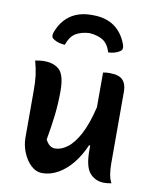

<svg xmlns="http://www.w3.org/2000/svg" viewBox="-90 -879 780 958"><g transform="rotate(10 300.0 -400.0)"><path d="M300 -719Q257 -716 230.5 -699Q204 -682 190 -640Q174 -641 159 -645Q144 -649 131 -658Q116 -667 124 -691Q145 -749 188.5 -779.5Q232 -810 296 -810H304Q369 -810 412 -779.5Q455 -749 476 -691Q484 -667 469 -658Q456 -649 441.5 -645Q427 -641 410 -640Q397 -682 370.5 -699Q344 -716 300 -719ZM103 -542Q154 -542 181.5 -515Q209 -488 209 -408Q209 -348 202.5 -289.5Q196 -231 183 -159Q202 -122 231 -122Q262 -122 293.5 -145.5Q325 -169 353 -221Q381 -273 402 -361V-537Q413 -539 419.5 -539.5Q426 -540 436 -540Q483 -540 502 -519.5Q521 -499 521 -462V-96Q521 -68 525 -43.5Q529 -19 539 0Q530 2 520.5 3Q511 4 502 4Q459 4 430.5 -27Q402 -58 402 -142V-167H396Q375 -117 343 -76.5Q311 -36 271.5 -13Q232 10 190 10Q158 10 132.5 -14Q107 -38 92 -75Q77 -112 77 -150V-389Q77 -433 73 -465Q69 -497 58 -537Q69 -539 80 -540.5Q91 -542 103 -542Z"/></g></svg>

Font: Recursive Sn Csl St SmB
Style: Regular
Weight: 600
Version: Version 1.079;hotconv 1.0.112;makeotfexe 2.5.65598; ttfautoh